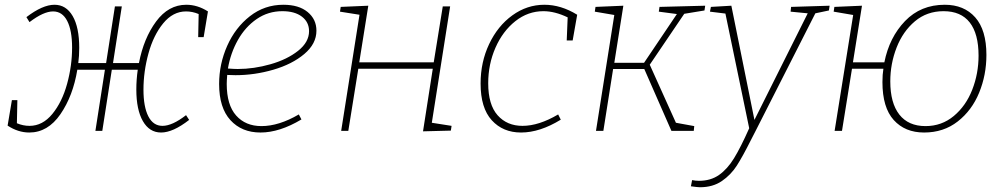

<svg xmlns="http://www.w3.org/2000/svg" viewBox="-20 -550 4229 807"><path d="M854 -502 836 -394H813L815 -491Q789 -502 762 -502Q707 -502 666 -452Q625 -402 604 -325.5Q583 -249 583 -173Q583 -101 603.5 -61Q624 -21 663 -21Q704 -21 762 -66L775 -46Q707 7 657 7Q608 7 580.5 -41Q553 -89 553 -174Q553 -215 559 -257H450L410 0H381L421 -257H305Q287 -147 234 -70Q181 7 103 7Q56 7 12 -22L30 -129H53L51 -32Q77 -21 104 -21Q159 -21 200 -71Q241 -121 262 -197.5Q283 -274 283 -350Q283 -422 262.5 -462Q242 -502 203 -502Q163 -502 104 -457L91 -478Q159 -530 209 -530Q258 -530 285.5 -482.5Q313 -435 313 -349Q313 -314 309 -285H426L463 -523H492L455 -285H564Q584 -389 636 -459.5Q688 -530 763 -530Q810 -530 854 -502Z M935 -235Q933 -211 933 -197Q933 -109 972.5 -64.5Q1012 -20 1079 -20Q1152 -20 1236 -69L1247 -48Q1155 7 1075 7Q996 7 948.5 -45Q901 -97 901 -197Q901 -281 935 -357.5Q969 -434 1030.5 -482Q1092 -530 1171 -530Q1236 -530 1273 -499.5Q1310 -469 1310 -421Q1310 -366 1259 -323Q1208 -280 1129 -257Q1050 -234 970 -234ZM938 -262Q964 -260 979 -260Q1047 -260 1117 -280Q1187 -300 1233 -336.5Q1279 -373 1279 -419Q1279 -457 1249 -480Q1219 -503 1167 -503Q1107 -503 1059 -470Q1011 -437 980 -382Q949 -327 938 -262Z M1872 -523 1795 -34 1878 -21 1875 -1 1758 2 1799 -261H1486L1444 0H1414L1491 -488L1409 -501L1412 -521L1528 -526L1490 -288H1803L1841 -523Z M2406 -488 2387 -380H2362L2366 -477Q2312 -503 2264 -503Q2199 -503 2146 -461Q2093 -419 2062.5 -349.5Q2032 -280 2032 -200Q2032 -110 2071.5 -65.5Q2111 -21 2176 -21Q2245 -21 2326 -69L2337 -47Q2249 7 2170 7Q2094 7 2047 -44.5Q2000 -96 2000 -199Q2000 -289 2036 -365Q2072 -441 2133.5 -485.5Q2195 -530 2268 -530Q2338 -530 2406 -488Z M2941 -506 2856 -492 2711 -278 2821 -34 2898 -20 2896 0H2802L2688 -260H2557L2516 0H2485L2562 -487L2480 -501L2483 -521L2600 -526L2562 -286H2687L2825 -491L2749 -501L2752 -521L2944 -526Z M3467 -526 3464 -506 3407 -494 3154 4 3136 39Q3102 107 3077 146Q3052 185 3014 211Q2976 237 2922 237Q2912 237 2884 233L2889 207Q2904 210 2918 210Q2967 210 3002 185.5Q3037 161 3065 115.5Q3093 70 3129 -11L3029 -493L2964 -501L2968 -521L3054 -526L3151 -46L3375 -494L3303 -501L3305 -521Z M4126 -319Q4126 -235 4095.5 -160.5Q4065 -86 4005.5 -39.5Q3946 7 3864 7Q3784 7 3736.5 -45.5Q3689 -98 3689 -205Q3689 -237 3693 -261H3561L3519 0H3488L3566 -487L3484 -501L3487 -521L3603 -526L3565 -288H3697Q3718 -393 3784 -461.5Q3850 -530 3951 -530Q4032 -530 4079 -477Q4126 -424 4126 -319ZM4093 -316Q4093 -408 4056 -455.5Q4019 -503 3946 -503Q3876 -503 3825.5 -460.5Q3775 -418 3748.5 -350Q3722 -282 3722 -208Q3722 -117 3760 -68.5Q3798 -20 3870 -20Q3938 -20 3989 -62.5Q4040 -105 4066.5 -173Q4093 -241 4093 -316Z"/></svg>

Font: Bitter Pro ExtraLight
Style: Italic
Weight: 275
Italic angle: -9°
Designer: Sol Matas, and Bitter project Authors
Foundry: Sol Matas
Version: Version 1.010